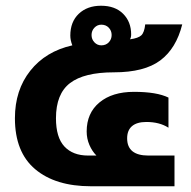

<svg xmlns="http://www.w3.org/2000/svg" viewBox="-20 -649 667 669"><path d="M32 -237Q32 -335 85.5 -402.5Q139 -470 232 -491Q225 -509 225 -525Q225 -573 254.5 -601Q284 -629 332 -629Q381 -629 409 -601Q437 -573 437 -529Q437 -519 433 -512Q462 -516 472.5 -526Q483 -536 486 -564H615Q594 -480 538.5 -438.5Q483 -397 377 -397Q273 -397 224 -359.5Q175 -322 175 -237Q175 -170 204.5 -138.5Q234 -107 287 -107H316Q301 -122 291.5 -144Q282 -166 282 -191Q282 -255 326.5 -292Q371 -329 447 -329Q526 -329 567 -309V-204Q536 -224 490 -224Q457 -224 440 -209.5Q423 -195 423 -167Q423 -107 497 -107H588V0H297Q173 0 102.5 -59.5Q32 -119 32 -237ZM369 -527Q369 -542 359 -552.5Q349 -563 333 -563Q319 -563 309 -552.5Q299 -542 299 -527Q299 -512 309 -501.5Q319 -491 333 -491Q349 -491 359 -501.5Q369 -512 369 -527Z"/></svg>

Font: Prompt SemiBold
Style: Regular
Weight: 600
Designer: Katatrad Team
Foundry: CadsonDemak
Version: Version 1.001